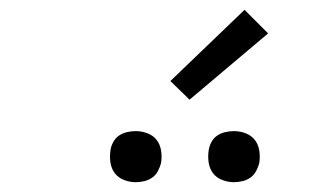

<svg xmlns="http://www.w3.org/2000/svg" viewBox="-20 -999 640 391"><path d="M456 -628Q444 -628 432.5 -632.5Q421 -637 414 -646Q407 -655 405 -667.5Q403 -680 405 -693Q406 -701 410.5 -709.5Q415 -718 422.5 -723Q430 -728 439 -730Q448 -732 456 -732Q469 -732 480.5 -727.5Q492 -723 499 -714Q506 -705 508 -692.5Q510 -680 508 -667Q506 -659 501.5 -650.5Q497 -642 489.5 -637Q482 -632 473.5 -630Q465 -628 456 -628ZM256 -628Q244 -628 232.5 -632.5Q221 -637 214 -646Q207 -655 205 -667.5Q203 -680 205 -693Q206 -701 210.5 -709.5Q215 -718 222.5 -723Q230 -728 239 -730Q248 -732 256 -732Q269 -732 280.5 -727.5Q292 -723 299 -714Q306 -705 308 -692.5Q310 -680 308 -667Q306 -659 301.5 -650.5Q297 -642 289.5 -637Q282 -632 273.5 -630Q265 -628 256 -628ZM366 -796 327 -834 478 -979 526 -931Z"/></svg>

Font: Iosevka Slab Light Extended
Style: Italic
Weight: 300
Width: 7
Italic angle: -9°
Monospace: yes
Designer: Belleve Invis
Foundry: Belleve Invis
Version: Version 11.1.0; ttfautohint (v1.8.3)